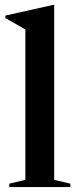

<svg xmlns="http://www.w3.org/2000/svg" viewBox="-20 -763 324 783"><path d="M201 -29.5 267 -14V0H18V-14L83.5 -29.5V-643Q74 -648.5 52.8 -660.5Q31.5 -672.5 2 -689V-699.5L196.5 -743H201Z"/></svg>

Font: Newsreader Display Medium
Style: Regular
Weight: 500
Designer: Hugues Gentile
Foundry: Production Type
Version: Version 1.001